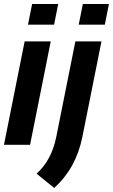

<svg xmlns="http://www.w3.org/2000/svg" viewBox="-28 -718 561 952"><path d="M260.7 -698.2 240.2 -595.7H110.8L131.3 -698.2ZM223.6 -512.7 121.1 0H-8.3L94.2 -512.7ZM512.2 -698.2 491.7 -595.7H362.3L382.8 -698.2ZM475.1 -512.7 380.4 -39.1Q349.1 116.2 240.7 213.9L153.3 143.1Q227.5 77.1 251 -39.1L345.7 -512.7Z"/></svg>

Font: Sansation
Style: Bold Italic
Weight: 700
Designer: Bernd Montag
Version: Version 1.301